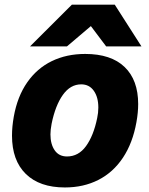

<svg xmlns="http://www.w3.org/2000/svg" viewBox="-20 -790 640 824"><path d="M31.5 -208Q31.5 -246 39 -288.5Q54.5 -376 96.8 -436.5Q139 -497 202.5 -527.8Q266 -558.5 345.5 -558.5Q456.5 -558.5 514.8 -502.5Q573 -446.5 573 -343.5Q573 -307 565.5 -265.5Q549.5 -176 507.5 -113Q465.5 -50 402 -17.8Q338.5 14.5 258.5 14.5Q150 14.5 90.8 -43.5Q31.5 -101.5 31.5 -208ZM397 -283Q402 -306 402 -328.5Q402 -373 382.5 -400.5Q363 -428 328.5 -428Q282 -428 249.8 -382.8Q217.5 -337.5 201.5 -259Q196.5 -232.5 196.5 -213.5Q196.5 -171 214.8 -144.8Q233 -118.5 267.5 -118.5Q317 -118.5 349.2 -163Q381.5 -207.5 397 -283ZM288.5 -770H472.5L587 -591H435.5L370 -678L267.5 -591H109Z"/></svg>

Font: JuliaMono Black
Style: Italic
Weight: 900
Italic angle: -9°
Monospace: yes
Designer: cormullion
Foundry: corm
Version: Version 0.057; ttfautohint (v1.8.4)